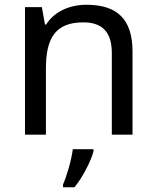

<svg xmlns="http://www.w3.org/2000/svg" viewBox="-20 -566 658 807"><path d="M343 -546C275 -546 209 -519 174 -463H169L156 -536H85V0H173V-278C173 -403 211 -472 330 -472C412 -472 450 -429 450 -343V0H537V-349C537 -487 471 -546 343 -546ZM373 70V61H286C281 104 260 176 245 209V221H293C329 178 364 106 373 70Z"/></svg>

Font: Noto Sans Psalter Pahlavi
Style: Regular
Weight: 400
Designer: Monotype Design Team
Foundry: Monotype Imaging Inc.
Version: Version 2.002